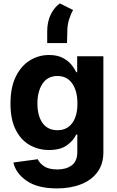

<svg xmlns="http://www.w3.org/2000/svg" viewBox="-20 -868 673 1101"><path d="M306.1 212.4Q196 212.4 133.2 169Q70.3 125.7 56.8 63.9L196.7 45.1Q206 67.1 232.8 85.4Q259.6 103.7 309.7 103.7Q359 103.7 391.2 80.3Q423.3 56.8 423.3 3.2V-96.6H416.9Q402 -62.9 364.3 -35.3Q326.7 -7.8 261.4 -7.8Q199.9 -7.8 149.7 -36.6Q99.4 -65.3 69.8 -124.3Q40.1 -183.2 40.1 -273.8Q40.1 -366.8 70.5 -428.6Q100.9 -490.4 151.1 -521.5Q201.3 -552.6 261 -552.6Q306.8 -552.6 337.7 -537.1Q368.6 -521.7 387.8 -498.9Q407 -476.2 416.9 -453.8H422.6V-545.5H572.8V5.3Q572.8 73.2 538.5 119.3Q504.3 165.5 444.2 188.9Q384.2 212.4 306.1 212.4ZM309.3 -121.4Q364 -121.4 394 -161.9Q424 -202.4 424 -274.5Q424 -346.2 394.2 -389.2Q364.3 -432.2 309.3 -432.2Q253.2 -432.2 223.9 -388.1Q194.6 -344.1 194.6 -274.5Q194.6 -203.8 224.1 -162.6Q253.6 -121.4 309.3 -121.4ZM250.7 -621.1V-688.9Q250.7 -744.3 271.8 -786.2Q293 -828.1 323.2 -848.4L399.1 -810.4Q386.7 -789.8 376.2 -756.9Q365.8 -724.1 365.8 -682.9L364.3 -621.1Z"/></svg>

Font: Inter UI
Style: Bold
Weight: 700
Designer: Rasmus Andersson
Foundry: rsms
Version: 3.2;8d6f07862